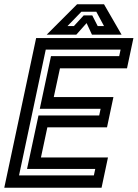

<svg xmlns="http://www.w3.org/2000/svg" viewBox="-37 -878 644 898"><path d="M-17 0 132 -700H587L557 -558.5H243.5L214.5 -424H493.5L463.5 -282.5H184.5L154.5 -141.5H468L438 0ZM52 -57.5H402L408.5 -88H89.5L143 -338H427L433.5 -369H149L201.5 -615.5H520.5L527 -646H177ZM323.5 -858H449.5L531.5 -716H393L368 -770L320 -716H181.5ZM343.5 -823 278.5 -756H308.5L354.5 -806H394.5L420 -756H449.5L413.5 -823Z"/></svg>

Font: Tourney Thin SemiBold
Style: Italic
Weight: 600
Italic angle: -12°
Version: Version 1.015